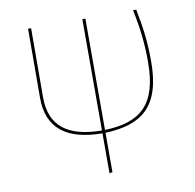

<svg xmlns="http://www.w3.org/2000/svg" viewBox="-79 -599 887 874"><g transform="rotate(-10 364.0 -162.0)"><path d="M632.7 -274.7C632.7 -363.6 624.3 -428.9 606.7 -518.3H592.3C609.9 -428.9 618.3 -363.1 618.3 -274.3C618.3 -76.7 535.9 -8.9 371.6 -3.8V-518.3H357.6V-3.7C199 -4.9 119.7 -66.8 119.7 -197.9L120.7 -518.3H106.7L105.7 -198.3C105.7 -58.3 192.2 8.4 357.6 9.4V193.9L371.6 191.3V9.3C543.2 2.9 632.7 -67.9 632.7 -274.7Z"/></g></svg>

Font: Fira Sans Hair
Style: Regular
Weight: 100
Designer: bBox Type GmbH & Carrois Corporate GbR & Edenspiekermann AG
Foundry: bBox Type GmbH & Carrois Corporate GbR & Edenspiekermann AG
Version: Version 4.300;PS 004.300;hotconv 1.0.88;makeotf.lib2.5.64775